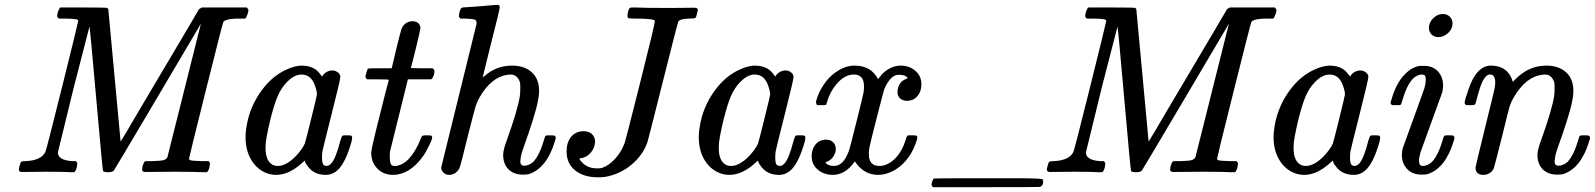

<svg xmlns="http://www.w3.org/2000/svg" viewBox="-20 -714 6612 796"><path d="M72 -1Q58 -1 58 -11Q58 -15 61.5 -27.5Q65 -40 66 -41Q68 -46 87 -46Q151 -49 168 -84Q172 -91 238 -356Q304 -621 304 -626Q304 -627 304 -629L303 -631Q297 -637 242 -637H224Q218 -642 217 -645.5Q216 -649 220 -664Q224 -677 230 -683H326Q422 -683 425 -681Q428 -678 429 -676L480 -127L502 -163Q523 -199 560.5 -262.5Q598 -326 642 -400Q801 -668 805 -676Q806 -677 811 -679.5Q816 -682 817 -683H1003Q1010 -676 1010 -672Q1010 -664 1005 -652Q1000 -640 997 -637H979Q954 -637 945 -636Q912 -633 906 -623Q903 -618 833.5 -340Q764 -62 764 -57Q764 -51 768 -50Q777 -47 817 -46H845Q850 -39 850.5 -37.5Q851 -36 848 -19Q845 -7 838 0H824Q789 -2 701 -2Q679 -2 640.5 -1.5Q602 -1 584 -1Q572 -1 570 -7Q568 -10 571 -25Q576 -42 581 -45L586 -46Q590 -46 597 -46Q604 -46 611 -46Q646 -47 657.5 -50Q669 -53 674 -62L813 -616L634 -313Q453 -7 452 -7Q446 0 428 0Q409 0 407 -6Q405 -10 379 -304.5Q353 -599 351 -604L285 -348Q220 -83 220 -82Q220 -50 279 -46H295Q300 -39 300.5 -37.5Q301 -36 298 -19Q295 -7 288 0H275Q244 -2 171 -2Q152 -2 119.5 -1.5Q87 -1 72 -1Z M1358 -422Q1370 -422 1380.5 -414Q1391 -406 1391 -395Q1391 -384 1355.5 -243.5Q1320 -103 1317 -88Q1315 -80 1315 -58Q1315 -29 1328 -27Q1341 -23 1353 -36Q1372 -56 1391 -131Q1397 -151 1401 -152Q1404 -153 1413 -153H1418Q1435 -153 1437 -151Q1440 -148 1440 -144Q1440 -143 1438 -129Q1414 -43 1383 -12Q1360 11 1331 11Q1283 11 1258 -22Q1244 -39 1244 -48H1243Q1242 -47 1239 -44.5Q1236 -42 1234 -40Q1179 11 1125 11Q1107 11 1089 5Q1048 -9 1023 -49Q998 -89 998 -146Q998 -176 1008 -219Q1025 -286 1066.5 -341.5Q1108 -397 1162 -423Q1202 -442 1230 -442Q1267 -442 1291 -424Q1300 -417 1316 -396Q1319 -406 1331.5 -414Q1344 -422 1358 -422ZM1285 -361Q1269 -405 1230 -405Q1199 -405 1168 -372Q1146 -349 1131.5 -316Q1117 -283 1100 -215Q1081 -135 1081 -108V-100Q1081 -53 1104 -35Q1115 -26 1132 -26Q1151 -26 1171 -38Q1200 -55 1227 -91Q1240 -109 1243.5 -118.5Q1247 -128 1269 -217Q1294 -317 1294 -323Q1294 -336 1285 -361Z M1502 -385Q1495 -392 1495 -395Q1495 -399 1498.5 -411.5Q1502 -424 1503 -425Q1505 -430 1511.5 -430.5Q1518 -431 1557 -431H1604L1623 -511Q1639 -577 1643.5 -590.5Q1648 -604 1656 -612Q1670 -626 1689 -626Q1721 -626 1723 -597Q1723 -591 1704 -513Q1685 -435 1683 -433Q1683 -431 1728 -431H1774Q1781 -424 1781 -420Q1781 -398 1768 -385H1671L1597 -86Q1596 -80 1596 -61Q1596 -29 1609 -27Q1621 -23 1637 -30Q1661 -37 1684 -66Q1707 -95 1724 -138Q1728 -149 1731.5 -151Q1735 -153 1750 -153Q1767 -153 1769 -151Q1775 -146 1768 -130Q1757 -105 1743 -80Q1712 -31 1671 -6Q1640 11 1610 11Q1570 11 1544.5 -15Q1519 -41 1519 -81Q1519 -93 1537.5 -168.5Q1556 -244 1574 -314L1592 -383Q1592 -385 1547 -385Z M1898 -683Q1899 -683 1970 -688L2040 -694Q2052 -694 2052 -685Q2052 -674 2017 -539Q1981 -395 1981 -393L1989 -399Q2038 -442 2102 -442Q2154 -442 2184.5 -414.5Q2215 -387 2215 -338Q2215 -310 2203 -264Q2187 -205 2158 -124Q2141 -78 2139 -61Q2137 -49 2137 -45Q2137 -27 2154 -27Q2172 -27 2191 -43Q2217 -71 2236 -136Q2239 -148 2241.5 -150.5Q2244 -153 2255 -153H2261Q2278 -153 2280 -151Q2284 -147 2284 -143Q2284 -139 2281 -130Q2247 -16 2172 8Q2164 10 2148 10Q2110 10 2088 -12Q2066 -34 2066 -72Q2066 -93 2082 -135Q2127 -261 2135 -315Q2137 -324 2137 -349Q2137 -367 2136 -372Q2125 -405 2097 -405Q2089 -405 2084 -404Q2017 -395 1968 -310Q1957 -290 1952 -274Q1947 -258 1920 -152Q1893 -42 1888 -26Q1883 -10 1875 -3Q1861 11 1842 11Q1829 11 1819.5 2.5Q1810 -6 1809 -19L1956 -616Q1956 -628 1950 -632Q1939 -636 1910 -637H1889Q1883 -643 1882.5 -645Q1882 -647 1885 -664Q1890 -683 1898 -683Z M2695 -627Q2695 -637 2612 -637Q2592 -637 2587.5 -638Q2583 -639 2582 -644Q2580 -647 2583 -662Q2587 -679 2592 -682Q2594 -683 2611 -683Q2656 -681 2751 -681Q2775 -681 2809.5 -681.5Q2844 -682 2858 -682Q2873 -682 2873 -673Q2873 -670 2870 -659.5Q2867 -649 2867 -647Q2865 -640 2860.5 -638.5Q2856 -637 2838 -637Q2798 -636 2792 -624Q2789 -618 2727.5 -373.5Q2666 -129 2664 -124Q2645 -70 2596.5 -30Q2548 10 2485 20Q2478 21 2458 21Q2400 21 2364.5 -7.5Q2329 -36 2329 -86Q2329 -124 2348 -147Q2367 -170 2400 -170Q2420 -170 2433 -159Q2446 -148 2447 -129Q2447 -102 2429.5 -81.5Q2412 -61 2388 -58L2383 -57Q2380 -54 2396 -38Q2418 -16 2456 -16Q2471 -16 2476 -18Q2504 -27 2530 -55.5Q2556 -84 2570 -122Q2573 -129 2634 -371.5Q2695 -614 2695 -627Z M3237 -422Q3249 -422 3259.5 -414Q3270 -406 3270 -395Q3270 -384 3234.5 -243.5Q3199 -103 3196 -88Q3194 -80 3194 -58Q3194 -29 3207 -27Q3220 -23 3232 -36Q3251 -56 3270 -131Q3276 -151 3280 -152Q3283 -153 3292 -153H3297Q3314 -153 3316 -151Q3319 -148 3319 -144Q3319 -143 3317 -129Q3293 -43 3262 -12Q3239 11 3210 11Q3162 11 3137 -22Q3123 -39 3123 -48H3122Q3121 -47 3118 -44.5Q3115 -42 3113 -40Q3058 11 3004 11Q2986 11 2968 5Q2927 -9 2902 -49Q2877 -89 2877 -146Q2877 -176 2887 -219Q2904 -286 2945.5 -341.5Q2987 -397 3041 -423Q3081 -442 3109 -442Q3146 -442 3170 -424Q3179 -417 3195 -396Q3198 -406 3210.5 -414Q3223 -422 3237 -422ZM3164 -361Q3148 -405 3109 -405Q3078 -405 3047 -372Q3025 -349 3010.5 -316Q2996 -283 2979 -215Q2960 -135 2960 -108V-100Q2960 -53 2983 -35Q2994 -26 3011 -26Q3030 -26 3050 -38Q3079 -55 3106 -91Q3119 -109 3122.5 -118.5Q3126 -128 3148 -217Q3173 -317 3173 -323Q3173 -336 3164 -361Z M3620 11Q3561 11 3524 -45Q3485 11 3433 11Q3396 11 3370.5 -10.5Q3345 -32 3345 -67Q3345 -96 3361.5 -115.5Q3378 -135 3406 -135Q3423 -135 3434 -124.5Q3445 -114 3445 -96Q3445 -89 3444 -85Q3436 -57 3412 -45L3402 -41Q3411 -26 3438 -26Q3478 -26 3501 -93Q3504 -102 3531 -210Q3558 -318 3560 -330Q3562 -339 3562 -356Q3562 -405 3520 -405Q3481 -405 3447 -364Q3421 -334 3408 -289Q3406 -280 3404 -279Q3402 -278 3385 -278H3368Q3360 -286 3365 -300Q3374 -332 3395 -363Q3416 -394 3440 -411Q3481 -442 3522 -442Q3592 -442 3620 -386Q3628 -396 3638 -408Q3674 -442 3714 -442Q3750 -442 3775 -420.5Q3800 -399 3800 -364Q3800 -335 3783.5 -315.5Q3767 -296 3740 -296Q3724 -296 3712.5 -305.5Q3701 -315 3701 -331Q3701 -373 3737 -387L3743 -390Q3735 -404 3708 -404Q3697 -404 3690 -401Q3663 -387 3645 -341Q3642 -332 3615 -226.5Q3588 -121 3585 -105Q3582 -90 3582 -75Q3582 -26 3626 -26Q3636 -26 3644 -28Q3695 -43 3725 -108Q3738 -140 3738 -146L3744 -153H3761Q3781 -153 3782 -150Q3783 -149 3783 -144Q3783 -136 3774 -113.5Q3765 -91 3756 -76Q3725 -27 3682 -5Q3651 11 3620 11Z M3849 62Q3842 57 3842 51Q3842 45 3845.5 36.5Q3849 28 3851 26Q3853 25 4075 25H4193Q4302 25 4303 30Q4303 31 4303 32L4305 36Q4305 50 4299 56Q4297 60 4289 61Q4271 62 4070 62Z M4334 -1Q4320 -1 4320 -11Q4320 -15 4323.5 -27.5Q4327 -40 4328 -41Q4330 -46 4349 -46Q4413 -49 4430 -84Q4434 -91 4500 -356Q4566 -621 4566 -626Q4566 -627 4566 -629L4565 -631Q4559 -637 4504 -637H4486Q4480 -642 4479 -645.5Q4478 -649 4482 -664Q4486 -677 4492 -683H4588Q4684 -683 4687 -681Q4690 -678 4691 -676L4742 -127L4764 -163Q4785 -199 4822.5 -262.5Q4860 -326 4904 -400Q5063 -668 5067 -676Q5068 -677 5073 -679.5Q5078 -682 5079 -683H5265Q5272 -676 5272 -672Q5272 -664 5267 -652Q5262 -640 5259 -637H5241Q5216 -637 5207 -636Q5174 -633 5168 -623Q5165 -618 5095.5 -340Q5026 -62 5026 -57Q5026 -51 5030 -50Q5039 -47 5079 -46H5107Q5112 -39 5112.5 -37.5Q5113 -36 5110 -19Q5107 -7 5100 0H5086Q5051 -2 4963 -2Q4941 -2 4902.5 -1.5Q4864 -1 4846 -1Q4834 -1 4832 -7Q4830 -10 4833 -25Q4838 -42 4843 -45L4848 -46Q4852 -46 4859 -46Q4866 -46 4873 -46Q4908 -47 4919.5 -50Q4931 -53 4936 -62L5075 -616L4896 -313Q4715 -7 4714 -7Q4708 0 4690 0Q4671 0 4669 -6Q4667 -10 4641 -304.5Q4615 -599 4613 -604L4547 -348Q4482 -83 4482 -82Q4482 -50 4541 -46H4557Q4562 -39 4562.5 -37.5Q4563 -36 4560 -19Q4557 -7 4550 0H4537Q4506 -2 4433 -2Q4414 -2 4381.5 -1.5Q4349 -1 4334 -1Z M5620 -422Q5632 -422 5642.5 -414Q5653 -406 5653 -395Q5653 -384 5617.5 -243.5Q5582 -103 5579 -88Q5577 -80 5577 -58Q5577 -29 5590 -27Q5603 -23 5615 -36Q5634 -56 5653 -131Q5659 -151 5663 -152Q5666 -153 5675 -153H5680Q5697 -153 5699 -151Q5702 -148 5702 -144Q5702 -143 5700 -129Q5676 -43 5645 -12Q5622 11 5593 11Q5545 11 5520 -22Q5506 -39 5506 -48H5505Q5504 -47 5501 -44.5Q5498 -42 5496 -40Q5441 11 5387 11Q5369 11 5351 5Q5310 -9 5285 -49Q5260 -89 5260 -146Q5260 -176 5270 -219Q5287 -286 5328.5 -341.5Q5370 -397 5424 -423Q5464 -442 5492 -442Q5529 -442 5553 -424Q5562 -417 5578 -396Q5581 -406 5593.5 -414Q5606 -422 5620 -422ZM5547 -361Q5531 -405 5492 -405Q5461 -405 5430 -372Q5408 -349 5393.5 -316Q5379 -283 5362 -215Q5343 -135 5343 -108V-100Q5343 -53 5366 -35Q5377 -26 5394 -26Q5413 -26 5433 -38Q5462 -55 5489 -91Q5502 -109 5505.5 -118.5Q5509 -128 5531 -217Q5556 -317 5556 -323Q5556 -336 5547 -361Z M5904 -599Q5904 -620 5921.5 -638Q5939 -656 5962 -656Q5979 -656 5990.5 -645Q6002 -634 6002 -617Q6002 -594 5983.5 -577Q5965 -560 5943 -560Q5926 -560 5915 -571Q5904 -582 5904 -599ZM5884 -441Q5920 -441 5941.5 -418Q5963 -395 5963 -357Q5961 -338 5960 -333Q5959 -330 5914.5 -207.5Q5870 -85 5869 -82Q5863 -62 5863 -46Q5863 -26 5879 -26Q5898 -26 5917 -43Q5943 -71 5962 -136Q5965 -148 5967.5 -150.5Q5970 -153 5981 -153H5987Q6004 -153 6006 -151Q6010 -147 6010 -143Q6010 -139 6007 -130Q5973 -16 5898 8Q5890 10 5874 10Q5836 10 5814 -13Q5792 -36 5792 -71Q5792 -84 5795 -98Q5796 -101 5840.5 -223.5Q5885 -346 5885 -347Q5891 -368 5891 -384Q5891 -396 5887.5 -400.5Q5884 -405 5873 -405Q5854 -404 5836 -386Q5811 -358 5794 -298Q5790 -282 5786 -279Q5785 -278 5767 -278H5751Q5745 -284 5745 -287Q5745 -291 5749 -302Q5773 -387 5825 -424Q5846 -438 5866 -441Z M6058 -278Q6052 -284 6052 -287Q6052 -298 6068 -343Q6085 -394 6108 -417Q6131 -442 6161 -442Q6224 -442 6247 -389Q6249 -383 6251 -378V-374L6264 -387Q6319 -442 6391 -442Q6442 -442 6472.5 -414.5Q6503 -387 6503 -338Q6503 -310 6491 -264Q6475 -205 6446 -124Q6429 -78 6427 -61Q6425 -49 6425 -45Q6425 -27 6442 -27Q6460 -27 6479 -43Q6505 -71 6524 -136Q6527 -148 6529.5 -150.5Q6532 -153 6543 -153H6549Q6566 -153 6568 -151Q6572 -147 6572 -143Q6572 -139 6569 -130Q6535 -16 6460 8Q6452 10 6436 10Q6398 10 6376 -12Q6354 -34 6354 -72Q6354 -93 6370 -135Q6415 -261 6423 -315Q6425 -324 6425 -349Q6425 -367 6424 -372Q6413 -405 6385 -405Q6377 -405 6372 -404Q6305 -395 6255 -309Q6244 -290 6239 -274Q6234 -258 6208 -151Q6176 -24 6173 -16Q6159 11 6129 11Q6099 11 6097 -18Q6097 -23 6136 -181Q6176 -343 6176 -346Q6179 -360 6179 -372Q6179 -405 6157 -405H6154Q6139 -402 6125 -374Q6114 -350 6098 -287Q6097 -285 6096 -283Q6094 -278 6081 -278Q6077 -278 6075 -278Z"/></svg>

Font: MathJax_Main
Style: Italic
Weight: 400
Version: Version 1.1